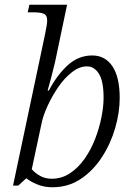

<svg xmlns="http://www.w3.org/2000/svg" viewBox="-20 -780 568 810"><path d="M201 10Q166 10 137 -2Q108 -14 91 -28L57 3H35L170 -635Q179 -678 179 -694Q179 -716 164.5 -722Q150 -728 122 -728H97L104 -760H263L212 -517Q205 -487 196 -453Q187 -419 181 -398H186Q221 -464 266 -505Q311 -546 369 -546Q424 -546 454.5 -500Q485 -454 485 -367Q485 -306 466 -240Q447 -174 410 -117Q373 -60 320.5 -25Q268 10 201 10ZM198 -26Q241 -26 276 -49.5Q311 -73 337.5 -111Q364 -149 381.5 -194.5Q399 -240 408 -285.5Q417 -331 417 -368Q417 -437 397.5 -468.5Q378 -500 347 -500Q315 -500 283.5 -475.5Q252 -451 226 -413Q200 -375 182 -336Q164 -297 157 -267L114 -66Q129 -49 150 -37.5Q171 -26 198 -26Z"/></svg>

Font: Noto Serif Light
Style: Italic
Weight: 300
Italic angle: -12°
Designer: Monotype Design Team
Foundry: Monotype Imaging Inc.
Version: Version 2.013